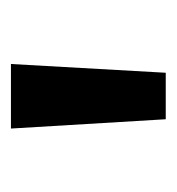

<svg xmlns="http://www.w3.org/2000/svg" viewBox="-6 -779 323 351"><g transform="rotate(-90 155.5 -603.5)"><path d="M96 -745H214L198 -462H113Z"/></g></svg>

Font: Evergrow Sans
Style: Bold
Weight: 700
Foundry: 10Web
Version: Version 1.000